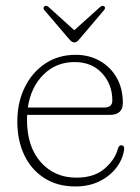

<svg xmlns="http://www.w3.org/2000/svg" viewBox="-20 -646 494 676"><path d="M412.5 -283.5Q412.5 -241.5 366 -241.5H75.5Q75 -234 75 -226Q75 -129 123.8 -74.8Q172.5 -20.5 249 -20.5Q311.5 -20.5 348.2 -52.2Q385 -84 395 -122Q398 -134.5 407 -134.5Q418.5 -134.5 417 -120Q413 -87 390.8 -57Q368.5 -27 331.2 -8.2Q294 10.5 245.5 10.5Q182 10.5 136 -19Q90 -48.5 65.5 -100Q41 -151.5 41 -218.5Q41 -285 67 -338.2Q93 -391.5 139.2 -422.2Q185.5 -453 246.5 -453Q293 -453 330.8 -432Q368.5 -411 390.5 -373Q412.5 -335 412.5 -283.5ZM242.5 -427.5Q177.5 -427.5 133 -383.2Q88.5 -339 78 -267.5H347.5Q375.5 -267.5 375.5 -292.5Q375.5 -348.5 339.5 -388Q303.5 -427.5 242.5 -427.5ZM258.5 -507Q250 -496.5 242.5 -496.5Q233.5 -496.5 224.5 -507L136.5 -610Q129.5 -618.5 137 -624Q143 -628.5 152 -620.5L241.5 -539.5L331.5 -620.5Q340.5 -628 346.5 -624Q353.5 -619 346 -610Z"/></svg>

Font: Fraunces 72pt SuperSoft Thin
Style: Regular
Weight: 100
Version: Version 1.000;[b76b70a41]